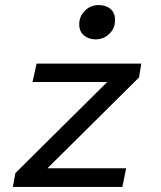

<svg xmlns="http://www.w3.org/2000/svg" viewBox="-20 -741 640 761"><path d="M31 0 41 -55 405 -416H109L125 -489H540L531 -434L168 -74H480L465 0ZM359 -585Q332 -585 313 -600.5Q294 -616 294 -645Q294 -676 316.5 -698.5Q339 -721 371 -721Q400 -721 418 -705.5Q436 -690 436 -661Q436 -629 413.5 -607Q391 -585 359 -585Z"/></svg>

Font: Source Code Pro Medium
Style: Italic
Weight: 500
Italic angle: -11°
Monospace: yes
Designer: Paul D. Hunt, Teo Tuominen
Foundry: Adobe Systems Incorporated
Version: Version 1.050;PS 1.000;hotconv 16.6.51;makeotf.lib2.5.65220